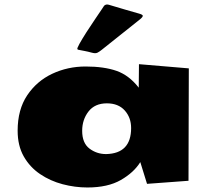

<svg xmlns="http://www.w3.org/2000/svg" viewBox="-20 -811 936 850"><path d="M366.7 19Q312 19 257.3 4.6Q202.6 -9.8 157.5 -40.3Q112.3 -70.8 85.2 -118.4Q58.1 -166 58.1 -232.4Q58.1 -325.7 100.3 -388.9Q142.6 -452.1 211.2 -484.4Q279.8 -516.6 358.9 -516.6Q440.4 -516.6 495.8 -497.3Q551.3 -478 594.2 -422.9L595.2 -526.9L815.9 -508.3L814.5 -10.7L630.9 2.9L601.1 -93.3Q572.8 -47.4 515.1 -14.2Q457.5 19 366.7 19ZM449.7 -128.9Q560.5 -131.3 560.5 -244.1Q560.5 -290.5 532.2 -322Q503.9 -353.5 453.1 -353.5Q399.9 -353.5 371.8 -317.4Q343.8 -281.2 343.8 -231.9Q343.8 -177.7 376 -153.3Q408.2 -128.9 449.7 -128.9ZM385.3 -578.1Q369.6 -582.5 354.2 -585.4Q338.9 -588.4 328.6 -590.3Q326.2 -590.3 322.8 -592.8Q319.8 -595.7 331.8 -617.2Q343.8 -638.7 362.8 -668.5Q381.8 -698.2 401.4 -726.8Q420.9 -755.4 432.6 -772.9Q435.1 -777.3 437.5 -780.5Q439.9 -783.7 441.4 -786.1Q450.2 -793.9 462.9 -789.6Q503.4 -777.8 533.7 -768.6Q564 -759.3 593.3 -751.5Q611.8 -746.6 612.1 -741.2Q612.3 -735.8 600.6 -726.1L430.2 -590.3Q419.9 -582 411.1 -577.6Q402.3 -573.2 385.3 -578.1Z"/></svg>

Font: Seymour One
Style: Regular
Weight: 400
Designer: Vernon Adams
Foundry: Vernon Adams
Version: Version 1.100; ttfautohint (v1.8.4.7-5d5b);gftools[0.9.33]